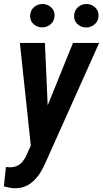

<svg xmlns="http://www.w3.org/2000/svg" viewBox="-49 -748 527 982"><path d="M136.7 -65.4 324.2 -528.3H458L185.5 80.1Q174.3 106.4 159.9 130.4Q145.5 154.3 126.5 173.6Q107.4 192.9 83 203.9Q58.6 214.8 27.3 214.8Q12.7 214.8 -1.5 211.7Q-15.6 208.5 -29.3 205.1L-18.6 106Q-14.6 106 -10.5 106.7Q-6.3 107.4 -2.4 107.4Q20.5 108.4 37.6 100.6Q54.7 92.8 66.7 78.4Q78.6 64 87.4 43.5ZM180.7 -528.3 198.2 -136.2 193.4 -0.5 110.4 13.7 52.7 -528.3ZM105 -666Q105 -692.4 123 -709.7Q141.1 -727.1 167.5 -727.5Q192.4 -728 211.4 -711.4Q230.5 -694.8 230 -669.4Q230.5 -643.1 211.9 -625.7Q193.4 -608.4 168 -607.9Q142.6 -607.4 123.8 -623.8Q105 -640.1 105 -666ZM330.1 -665Q329.6 -691.9 347.9 -709.5Q366.2 -727.1 392.1 -727.5Q417.5 -728 436.3 -711.2Q455.1 -694.3 455.1 -668.5Q455.6 -642.6 436.8 -625.2Q418 -607.9 392.6 -607.4Q367.7 -606.9 348.9 -623.3Q330.1 -639.6 330.1 -665Z"/></svg>

Font: Roboto Condensed SemiBold
Style: Italic
Weight: 600
Italic angle: -12°
Designer: Christian Robertson
Foundry: Google
Version: Version 3.008; 2023